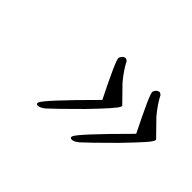

<svg xmlns="http://www.w3.org/2000/svg" viewBox="-62 -500 525 525"><g transform="rotate(45 200.5 -237.0)"><path d="M106 -106Q99 -106 101 -113Q105 -127 220 -242Q195 -292 182 -321Q169 -350 170 -355Q175 -368 186 -368L192 -364Q198 -352 206.5 -339.5Q215 -327 226 -314L268 -271Q271 -269 269 -265Q266 -255 204 -191Q175 -162 155.5 -143Q136 -124 127 -116Q115 -106 106 -106ZM238 -106Q230 -106 232 -113Q236 -127 351 -242Q326 -292 313 -321Q300 -350 301 -355Q306 -368 317 -368L323 -364Q329 -352 337.5 -339.5Q346 -327 357 -314L399 -271Q402 -269 400 -265Q399 -260 382.5 -241.5Q366 -223 335 -191Q306 -162 286.5 -143Q267 -124 258 -116Q246 -106 238 -106Z"/></g></svg>

Font: Grey Qo
Style: Regular
Weight: 400
Designer: Robert E. Leuschke
Foundry: Robert E. Leuschke
Version: Version 2.010